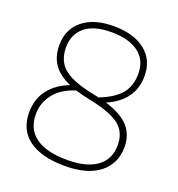

<svg xmlns="http://www.w3.org/2000/svg" viewBox="-136 -861 912 982"><g transform="rotate(20 320.0 -370.0)"><path d="M325 9Q197.5 9 128.8 -41.2Q60 -91.5 60 -187.5Q60 -260 99.8 -311.2Q139.5 -362.5 209.5 -389Q144.5 -417.5 116 -460Q87.5 -502.5 87.5 -562.5Q87.5 -649.5 148.8 -699.2Q210 -749 317 -749Q427 -749 489.2 -699.2Q551.5 -649.5 551.5 -562.5Q551.5 -493.5 515.2 -444.8Q479 -396 412 -368Q501.5 -340.5 540.5 -296.2Q579.5 -252 579.5 -186Q579.5 -96 513.2 -43.5Q447 9 325 9ZM337.5 -386Q353 -383 367.5 -379.5Q446 -410 481.8 -452.8Q517.5 -495.5 517.5 -562Q517.5 -637.5 464.2 -676.8Q411 -716 316.5 -716Q221 -716 172.2 -675.2Q123.5 -634.5 123.5 -563.5Q123.5 -516 143.8 -482Q164 -448 211 -424.8Q258 -401.5 337.5 -386ZM95.5 -189Q95.5 -108 154.2 -66Q213 -24 326 -24Q431 -24 487.2 -65.2Q543.5 -106.5 543.5 -183.5Q543.5 -253.5 495.5 -291.5Q447.5 -329.5 332 -353Q285.5 -362 249 -374Q174 -351 134.8 -302.2Q95.5 -253.5 95.5 -189Z"/></g></svg>

Font: Encode Sans Semi Expanded Thin
Style: Regular
Weight: 100
Width: 6
Designer: Multiple Designers
Foundry: Impallari Type
Version: Version 3.000; ttfautohint (v1.8.3) -l 8 -r 50 -G 200 -x 14 